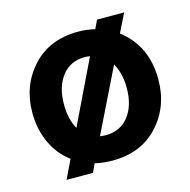

<svg xmlns="http://www.w3.org/2000/svg" viewBox="-89 -622 739 745"><g transform="rotate(-15 281.0 -249.0)"><path d="M281 10Q246 10 211 2L195 36H89L125 -39Q78 -74 53 -129Q28 -184 28 -249Q28 -358 96.5 -433Q165 -508 281 -508Q314 -508 348 -500L364 -534H473L436 -459Q534 -384 534 -249Q534 -140 465.5 -65Q397 10 281 10ZM383 -349 258 -94Q272 -92 281 -92Q340 -92 373.5 -135Q407 -178 407 -249Q407 -306 383 -349ZM281 -406Q222 -406 188.5 -363Q155 -320 155 -249Q155 -190 178 -149L301 -404Q289 -406 281 -406Z"/></g></svg>

Font: Cabin
Style: Bold
Weight: 700
Designer: Pablo Impallari
Foundry: Pablo Impallari. www.impallari.com Igino Marini. www.ikern.com
Version: Version 1.005